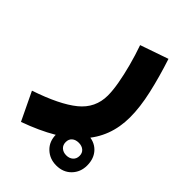

<svg xmlns="http://www.w3.org/2000/svg" viewBox="-310 -446 820 820"><g transform="rotate(45 100.0 -36.5)"><path d="M189.8 156.9Q208.4 156.9 220.1 166.9Q231.7 176.9 231.7 194.3Q231.7 212.1 219.9 222.6Q208.1 233.1 189.8 233.1Q171.2 233.1 159.5 222.6Q147.9 212.1 147.9 194.3Q147.9 176.6 159.4 166.8Q170.8 156.9 189.8 156.9ZM189.8 105.3Q150.5 105.3 123.2 132.4Q95.9 159.4 95.9 200.6Q95.9 242.3 123 268.1Q150.1 293.9 189.8 293.9Q231.7 293.9 257.7 267.1Q283.7 240.3 283.7 200.6Q283.7 157.4 258.2 131.3Q232.7 105.3 189.8 105.3ZM79.9 -323.1Q95.9 -277.7 108.2 -231.5Q120.5 -185.3 127.7 -144.5Q134.9 -103.7 134.9 -73.6Q134.9 1.9 75.5 50.4Q16.2 98.8 -109.2 141.1L-48 268.7Q115.6 209.8 191.7 127.4Q267.8 45 267.8 -74.7Q267.8 -136 250.9 -210.4Q234.1 -284.9 207.1 -367.2Z"/></g></svg>

Font: Estedad VF
Style: Regular
Weight: 100
Designer: Amin Abedi
Version: Version 7.3